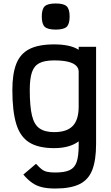

<svg xmlns="http://www.w3.org/2000/svg" viewBox="-20 -887 640 1103"><path d="M298 196Q253 196 221.5 188.5Q190 181 165 163.5Q140 146 114 116L187 54Q205 74 219 85Q233 96 251 100Q269 104 298 104Q351 104 380 90.5Q409 77 420.5 43Q432 9 432 -51V-75Q407 -56 371.5 -46Q336 -36 291 -36Q201 -36 148.5 -68.5Q96 -101 73.5 -174.5Q51 -248 51 -370Q51 -464 74 -521.5Q97 -579 149.5 -605.5Q202 -632 291 -632Q336 -632 371.5 -624.5Q407 -617 432 -601V-618H532V-60Q532 33 510 89.5Q488 146 436.5 171Q385 196 298 196ZM291 -128Q364 -128 398 -163.5Q432 -199 432 -275V-475Q432 -496 416.5 -510.5Q401 -525 370 -532.5Q339 -540 291 -540Q237 -540 206.5 -524.5Q176 -509 163.5 -472Q151 -435 151 -370Q151 -277 163.5 -224Q176 -171 207 -149.5Q238 -128 291 -128ZM300 -717Q254 -717 237 -733Q220 -749 220 -792Q220 -835 237 -851Q254 -867 300 -867Q346 -867 363 -851Q380 -835 380 -792Q380 -749 363 -733Q346 -717 300 -717Z"/></svg>

Font: Victor Mono
Style: Bold
Weight: 700
Monospace: yes
Designer: Rune Bjørnerås
Version: Version 1.561;gftools[0.9.30]